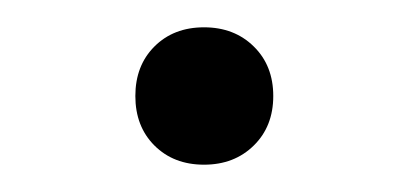

<svg xmlns="http://www.w3.org/2000/svg" viewBox="-20 -321 302 142"><path d="M94.2 -286.6Q108.4 -300.8 130.9 -300.8Q153.3 -300.8 167.7 -286.6Q182.1 -272.5 182.1 -250Q182.1 -227.5 167.7 -213.4Q153.3 -199.2 130.9 -199.2Q108.4 -199.2 94.2 -213.4Q80.1 -227.5 80.1 -250Q80.1 -272.5 94.2 -286.6Z"/></svg>

Font: Gidolinya
Style: Regular
Weight: 400
Version: Version 1.0.3